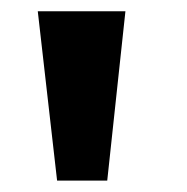

<svg xmlns="http://www.w3.org/2000/svg" viewBox="-20 -727 331 340"><path d="M46.9 -707H202.1L169.9 -407.2H81.1Z"/></svg>

Font: Pretendard JP ExtraBold
Style: Regular
Weight: 800
Designer: Base glyphs from Inter by Rasmus Andersson; Hangeul glyphs from Noto Sans CJK(Source Han Sans) by Jang Soo-young and Kan
Foundry: Kil Hyung-jin
Version: Version 1.309